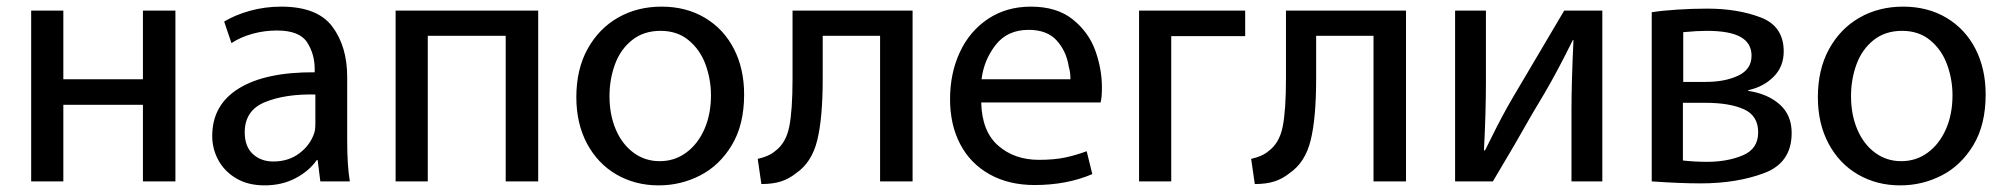

<svg xmlns="http://www.w3.org/2000/svg" viewBox="-20 -519 6048 579"><path d="M74 -487H171V-280H411V-487H509V28H411V-203H171V28H74Z M1027 -95Q1027 -19 1035 28H946L938 -36H935Q912 -3 871 18.5Q830 40 778 40Q728 40 692.5 19Q657 -2 638.5 -36Q620 -70 620 -109Q620 -203 700.5 -252.5Q781 -302 929 -301V-311Q929 -356 906 -391.5Q883 -427 815 -427Q777 -427 741 -417Q705 -407 678 -389L656 -454Q689 -474 734 -486.5Q779 -499 828 -499Q937 -499 982 -439Q1027 -379 1027 -287ZM931 -234Q840 -236 779 -211Q718 -186 718 -120Q718 -77 742.5 -54.5Q767 -32 804 -32Q850 -32 882.5 -56.5Q915 -81 927 -116Q931 -126 931 -146Z M1173 -487H1603V28H1505V-411H1270V28H1173Z M1966 40Q1896 40 1839.5 7.5Q1783 -25 1750.5 -85.5Q1718 -146 1718 -226Q1718 -310 1752 -371.5Q1786 -433 1844 -466Q1902 -499 1975 -499Q2049 -499 2105.5 -465.5Q2162 -432 2193 -372Q2224 -312 2224 -234Q2224 -143 2187 -81.5Q2150 -20 2091.5 10Q2033 40 1967 40ZM1970 -33Q2014 -33 2049 -58.5Q2084 -84 2104 -129Q2124 -174 2124 -232Q2124 -279 2108 -323.5Q2092 -368 2057.5 -397Q2023 -426 1972 -426Q1921 -426 1886 -398Q1851 -370 1834.5 -325Q1818 -280 1818 -229Q1818 -173 1837 -128.5Q1856 -84 1890.5 -58.5Q1925 -33 1969 -33Z M2732 -487V28H2634V-411H2461V-281Q2461 -163 2444.5 -96Q2428 -29 2381 3Q2360 20 2335.5 28Q2311 36 2276 36L2265 -40Q2298 -47 2317 -63Q2350 -87 2360 -136.5Q2370 -186 2370 -282V-487Z M2939 -210Q2941 -123 2990 -80Q3039 -37 3113 -37Q3159 -37 3192 -44Q3225 -51 3257 -63L3274 6Q3197 39 3100 39Q3022 39 2964 6.5Q2906 -26 2875.5 -84.5Q2845 -143 2845 -220Q2845 -298 2874.5 -361.5Q2904 -425 2959.5 -462Q3015 -499 3089 -499Q3167 -499 3215 -460.5Q3263 -422 3283 -366.5Q3303 -311 3303 -255Q3303 -225 3299 -210ZM3208 -281Q3208 -302 3203 -318Q3196 -364 3167 -396.5Q3138 -429 3082 -429Q3018 -429 2982.5 -383.5Q2947 -338 2940 -280H3208Z M3415 -487H3735V-410H3512V28H3415Z M4220 -487V28H4122V-411H3949V-281Q3949 -163 3932.5 -96Q3916 -29 3869 3Q3848 20 3823.5 28Q3799 36 3764 36L3753 -40Q3786 -47 3805 -63Q3838 -87 3848 -136.5Q3858 -186 3858 -282V-487Z M4461 -274Q4461 -177 4455 -66L4458 -65L4480 -109Q4510 -170 4541 -223L4697 -487H4812V28H4719V-187Q4719 -271 4725 -398H4723Q4677 -305 4639 -240Q4607 -188 4547 -82L4482 28H4368V-487H4461Z M4961 -482Q4991 -487 5037.5 -490Q5084 -493 5128 -493Q5220 -493 5289.5 -466.5Q5359 -440 5359 -364Q5359 -318 5328.5 -287.5Q5298 -257 5252 -247V-245Q5311 -236 5347 -204Q5383 -172 5383 -118Q5383 -28 5300 3Q5217 34 5109 34Q5045 34 4961 28ZM5124 -272Q5182 -272 5222 -291Q5262 -310 5262 -351Q5262 -389 5229 -407.5Q5196 -426 5127 -426Q5098 -426 5056 -422V-272ZM5055 -35Q5090 -31 5128 -31Q5189 -31 5235.5 -50.5Q5282 -70 5282 -120Q5282 -170 5239 -189.5Q5196 -209 5122 -209H5055Z M5710 40Q5640 40 5583.5 7.5Q5527 -25 5494.5 -85.5Q5462 -146 5462 -226Q5462 -310 5496 -371.5Q5530 -433 5588 -466Q5646 -499 5719 -499Q5793 -499 5849.5 -465.5Q5906 -432 5937 -372Q5968 -312 5968 -234Q5968 -143 5931 -81.5Q5894 -20 5835.5 10Q5777 40 5711 40ZM5714 -33Q5758 -33 5793 -58.5Q5828 -84 5848 -129Q5868 -174 5868 -232Q5868 -279 5852 -323.5Q5836 -368 5801.5 -397Q5767 -426 5716 -426Q5665 -426 5630 -398Q5595 -370 5578.5 -325Q5562 -280 5562 -229Q5562 -173 5581 -128.5Q5600 -84 5634.5 -58.5Q5669 -33 5713 -33Z"/></svg>

Font: LINE Seed Sans KR Regular
Style: Regular
Weight: 400
Designer: LINE VX Design & Sandoll Inc & Dalton Maag Ltd
Foundry: Sandoll Inc.
Version: Version 1.000